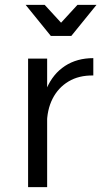

<svg xmlns="http://www.w3.org/2000/svg" viewBox="-20 -766 415 786"><path d="M362 -457Q303 -458 260.5 -432.5Q218 -407 195 -361.5Q172 -316 172 -255L145 -258Q145 -344 171 -404Q197 -464 246 -496Q295 -528 362 -528ZM95 -526H173V0H95ZM272 -619H188L85 -746H163L253 -648H207L297 -746H375Z"/></svg>

Font: Alexandria Light
Style: Regular
Weight: 300
Designer: Mohamed Gaber
Foundry: Kief Type Foundry
Version: Version 5.100